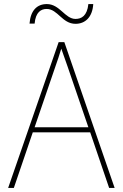

<svg xmlns="http://www.w3.org/2000/svg" viewBox="-20 -923 603 943"><path d="M125 -807H150C155 -864 182 -879 209 -879C264 -879 285 -806 351 -806C398 -806 434 -838 438 -903H414C408 -845 380 -830 351 -830C299 -830 274 -903 210 -903C162 -903 130 -872 125 -807ZM20 0H48L141 -273H423L516 0H543L296 -716H268ZM252 -596C262 -624 272 -654 281 -684C292 -653 303 -623 312 -596L414 -298H150Z"/></svg>

Font: Noto Sans Mono SemiCondensed Thin
Style: Regular
Weight: 100
Width: 4
Designer: Monotype Design Team
Foundry: Monotype Imaging Inc.
Version: Version 2.014